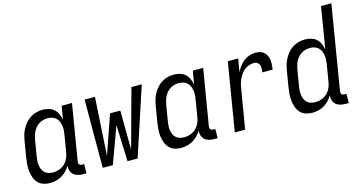

<svg xmlns="http://www.w3.org/2000/svg" viewBox="-78 -1070 2657 1414"><g transform="rotate(-15 1250.5 -363.5)"><path d="M158 8Q132 8 108 0Q84 -8 67.5 -26Q51 -44 42.5 -67.5Q34 -91 31 -116Q28 -141 30 -167Q32 -193 36 -219L56 -339Q60 -362 66.5 -385.5Q73 -409 85 -430.5Q97 -452 113.5 -471Q130 -490 151 -503Q172 -516 196 -522Q220 -528 243 -528Q268 -528 291 -521Q314 -514 330.5 -499Q347 -484 356.5 -462.5Q366 -441 370 -418L387 -520H466L395 -93Q394 -86 395 -80Q396 -74 399.5 -70Q403 -66 408.5 -64Q414 -62 421 -62H436L435 8H409Q389 8 370 3Q351 -2 337.5 -14Q324 -26 318 -44.5Q312 -63 315 -83Q303 -63 286 -45Q269 -27 248 -15Q227 -3 204 2.5Q181 8 158 8ZM200 -62Q216 -62 231.5 -65.5Q247 -69 262 -76.5Q277 -84 289.5 -96Q302 -108 310.5 -122.5Q319 -137 324 -152.5Q329 -168 331 -183L351 -303Q354 -321 355.5 -339Q357 -357 354.5 -374.5Q352 -392 345.5 -408Q339 -424 327 -435.5Q315 -447 298 -452.5Q281 -458 263 -458Q247 -458 230.5 -454Q214 -450 199 -441Q184 -432 172.5 -419Q161 -406 153 -391Q145 -376 140.5 -360Q136 -344 133 -328L113 -208Q110 -191 109 -173.5Q108 -156 110.5 -139.5Q113 -123 119.5 -108Q126 -93 138 -82Q150 -71 166.5 -66.5Q183 -62 200 -62Z M561 0 562 -520H641L614 -77L717 -374H795L798 -77L919 -520H998L827 0H750L740 -278L638 0Z M1158 8Q1132 8 1108 0Q1084 -8 1067.5 -26Q1051 -44 1042.5 -67.5Q1034 -91 1031 -116Q1028 -141 1030 -167Q1032 -193 1036 -219L1056 -339Q1060 -362 1066.5 -385.5Q1073 -409 1085 -430.5Q1097 -452 1113.5 -471Q1130 -490 1151 -503Q1172 -516 1196 -522Q1220 -528 1243 -528Q1268 -528 1291 -521Q1314 -514 1330.5 -499Q1347 -484 1356.5 -462.5Q1366 -441 1370 -418L1387 -520H1466L1395 -93Q1394 -86 1395 -80Q1396 -74 1399.5 -70Q1403 -66 1408.5 -64Q1414 -62 1421 -62H1436L1435 8H1409Q1389 8 1370 3Q1351 -2 1337.5 -14Q1324 -26 1318 -44.5Q1312 -63 1315 -83Q1303 -63 1286 -45Q1269 -27 1248 -15Q1227 -3 1204 2.5Q1181 8 1158 8ZM1200 -62Q1216 -62 1231.5 -65.5Q1247 -69 1262 -76.5Q1277 -84 1289.5 -96Q1302 -108 1310.5 -122.5Q1319 -137 1324 -152.5Q1329 -168 1331 -183L1351 -303Q1354 -321 1355.5 -339Q1357 -357 1354.5 -374.5Q1352 -392 1345.5 -408Q1339 -424 1327 -435.5Q1315 -447 1298 -452.5Q1281 -458 1263 -458Q1247 -458 1230.5 -454Q1214 -450 1199 -441Q1184 -432 1172.5 -419Q1161 -406 1153 -391Q1145 -376 1140.5 -360Q1136 -344 1133 -328L1113 -208Q1110 -191 1109 -173.5Q1108 -156 1110.5 -139.5Q1113 -123 1119.5 -108Q1126 -93 1138 -82Q1150 -71 1166.5 -66.5Q1183 -62 1200 -62Z M1568 0 1654 -520H1733L1716 -420Q1727 -442 1742 -462Q1757 -482 1776.5 -497.5Q1796 -513 1819 -520.5Q1842 -528 1865 -528Q1883 -528 1900.5 -523.5Q1918 -519 1930.5 -507.5Q1943 -496 1950.5 -480.5Q1958 -465 1960 -447.5Q1962 -430 1961 -411.5Q1960 -393 1957 -375H1878Q1880 -389 1881 -403Q1882 -417 1877.5 -429.5Q1873 -442 1862.5 -450Q1852 -458 1838 -458Q1819 -458 1800 -452Q1781 -446 1764.5 -433.5Q1748 -421 1736.5 -404Q1725 -387 1716.5 -369Q1708 -351 1703.5 -332.5Q1699 -314 1696 -295L1647 0Z M2158 8Q2132 8 2108 0Q2084 -8 2067.5 -26Q2051 -44 2042.5 -67.5Q2034 -91 2031 -116Q2028 -141 2030 -167Q2032 -193 2036 -219L2056 -339Q2060 -362 2066.5 -385.5Q2073 -409 2085 -430.5Q2097 -452 2113.5 -471Q2130 -490 2151 -503Q2172 -516 2196 -522Q2220 -528 2243 -528Q2268 -528 2291 -521Q2314 -514 2330.5 -499Q2347 -484 2356.5 -462.5Q2366 -441 2370 -418L2422 -735H2501L2395 -93Q2394 -86 2395 -80Q2396 -74 2399.5 -70Q2403 -66 2408.5 -64Q2414 -62 2421 -62H2436L2435 8H2409Q2389 8 2370 3Q2351 -2 2337.5 -14Q2324 -26 2318 -44.5Q2312 -63 2315 -83Q2303 -63 2286 -45Q2269 -27 2248 -15Q2227 -3 2204 2.5Q2181 8 2158 8ZM2200 -62Q2216 -62 2231.5 -65.5Q2247 -69 2262 -76.5Q2277 -84 2289.5 -96Q2302 -108 2310.5 -122.5Q2319 -137 2324 -152.5Q2329 -168 2331 -183L2351 -303Q2354 -321 2355.5 -339Q2357 -357 2354.5 -374.5Q2352 -392 2345.5 -408Q2339 -424 2327 -435.5Q2315 -447 2298 -452.5Q2281 -458 2263 -458Q2247 -458 2230.5 -454Q2214 -450 2199 -441Q2184 -432 2172.5 -419Q2161 -406 2153 -391Q2145 -376 2140.5 -360Q2136 -344 2133 -328L2113 -208Q2110 -191 2109 -173.5Q2108 -156 2110.5 -139.5Q2113 -123 2119.5 -108Q2126 -93 2138 -82Q2150 -71 2166.5 -66.5Q2183 -62 2200 -62Z"/></g></svg>

Font: Iosevka Web
Style: Italic
Weight: 400
Italic angle: -9°
Monospace: yes
Designer: Belleve Invis
Foundry: Belleve Invis
Version: Version 28.0.3; ttfautohint (v1.8.3)